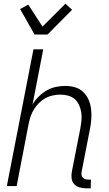

<svg xmlns="http://www.w3.org/2000/svg" viewBox="-20 -1007 590 1039"><path d="M447 12Q428 12 410.5 7Q393 2 381.5 -10.5Q370 -23 367.5 -41.5Q365 -60 369 -79L415 -314Q419 -336 421 -358Q423 -380 419.5 -400.5Q416 -421 407.5 -439.5Q399 -458 384 -471Q369 -484 348.5 -489.5Q328 -495 306 -495Q286 -495 265.5 -490.5Q245 -486 227 -476.5Q209 -467 193 -451.5Q177 -436 165.5 -418Q154 -400 147 -380.5Q140 -361 136 -342L70 0H17L161 -740H214L156 -441Q169 -464 189 -484Q209 -504 232.5 -517.5Q256 -531 282 -536.5Q308 -542 332 -542Q361 -542 386.5 -534.5Q412 -527 430.5 -509Q449 -491 459.5 -467Q470 -443 473 -416Q476 -389 474 -361Q472 -333 466 -305L422 -79Q420 -70 421 -61.5Q422 -53 427 -47Q432 -41 440 -38Q448 -35 457 -35H472L471 12ZM167 -820 89 -958 133 -982 210 -863 334 -987 370 -954 237 -820Z"/></svg>

Font: Lode Dark
Style: Italic
Weight: 400
Italic angle: -11°
Monospace: yes
Designer: Belleve Invis
Foundry: Belleve Invis
Version: Version 29.2.0; ttfautohint (v1.8.3)